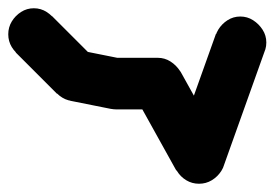

<svg xmlns="http://www.w3.org/2000/svg" viewBox="-32 -463 665 465"><path d="M-12 -380Q-12 -363 -3.5 -349Q5 -335 19 -326.5Q33 -318 50 -318Q67 -318 81 -326.5Q95 -335 104 -349Q113 -363 113 -380Q113 -397 104 -411Q95 -425 81 -434Q67 -443 50 -443Q33 -443 19 -434Q5 -425 -3.5 -411Q-12 -397 -12 -380Z M94 -424 6 -336 106 -236 194 -324Z M88 -280Q88 -263 96.5 -249Q105 -235 119 -226.5Q133 -218 150 -218Q167 -218 181 -226.5Q195 -235 204 -249Q213 -263 213 -280Q213 -297 204 -311Q195 -325 181 -334Q167 -343 150 -343Q133 -343 119 -334Q105 -325 96.5 -311Q88 -297 88 -280Z M162 -341 138 -219 238 -199 262 -321Z M188 -260Q188 -243 196.5 -229Q205 -215 219 -206.5Q233 -198 250 -198Q267 -198 281 -206.5Q295 -215 304 -229Q313 -243 313 -260Q313 -277 304 -291Q295 -305 281 -314Q267 -323 250 -323Q233 -323 219 -314Q205 -305 196.5 -291Q188 -277 188 -260Z M250 -323V-198H350V-323Z M288 -260Q288 -243 296.5 -229Q305 -215 319 -206.5Q333 -198 350 -198Q367 -198 381 -206.5Q395 -215 404 -229Q413 -243 413 -260Q413 -277 404 -291Q395 -305 381 -314Q367 -323 350 -323Q333 -323 319 -314Q305 -305 296.5 -291Q288 -277 288 -260Z M405 -290 295 -230 395 -50 505 -110Z M388 -80Q388 -63 396.5 -49Q405 -35 419 -26.5Q433 -18 450 -18Q467 -18 481 -26.5Q495 -35 504 -49Q513 -63 513 -80Q513 -97 504 -111Q495 -125 481 -134Q467 -143 450 -143Q433 -143 419 -134Q405 -125 396.5 -111Q388 -97 388 -80Z M391 -101 509 -59 609 -339 491 -381Z M488 -360Q488 -343 496.5 -329Q505 -315 519 -306.5Q533 -298 550 -298Q567 -298 581 -306.5Q595 -315 604 -329Q613 -343 613 -360Q613 -377 604 -391Q595 -405 581 -414Q567 -423 550 -423Q533 -423 519 -414Q505 -405 496.5 -391Q488 -377 488 -360Z"/></svg>

Font: Linefont Medium
Style: Regular
Weight: 500
Monospace: yes
Version: Version 3.002;gftools[0.9.33]